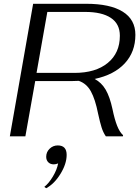

<svg xmlns="http://www.w3.org/2000/svg" viewBox="-20 -720 735 1014"><path d="M480 -303Q516 -284 538 -246.5Q560 -209 574 -144Q585 -90 598.5 -56Q612 -22 630 -6L629 0H539Q525 -20 516.5 -47Q508 -74 498 -120Q483 -196 460 -237.5Q437 -279 396 -293Q385 -292 363 -292H166L114 0H32L155 -700H435Q561 -700 628 -658.5Q695 -617 695 -536Q695 -446 639 -385.5Q583 -325 480 -303ZM613 -531Q613 -594 565.5 -625.5Q518 -657 430 -657H230L173 -335H373Q485 -335 549 -387.5Q613 -440 613 -531ZM214 267Q238 248 259.5 212Q281 176 287 143Q275 148 264 148Q246 148 235 137Q224 126 224 108Q224 83 242 65.5Q260 48 285 48Q332 48 332 98Q332 145 299.5 198Q267 251 224 274Z"/></svg>

Font: Fahkwang Light
Style: Italic
Weight: 300
Italic angle: -10°
Version: Version 1.000; ttfautohint (v1.6)